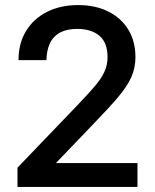

<svg xmlns="http://www.w3.org/2000/svg" viewBox="-20 -737 611 757"><path d="M49 -76 287 -324Q326 -365 352 -395Q378 -425 391 -452.5Q404 -480 404 -511Q404 -569 372 -596Q340 -623 285 -623Q226 -623 195.5 -593Q165 -563 163 -500H53Q53 -566 82.5 -614.5Q112 -663 165 -690Q218 -717 288 -717Q356 -717 407 -691.5Q458 -666 486 -620Q514 -574 514 -511Q514 -470 498 -433.5Q482 -397 446 -354.5Q410 -312 350 -250L164 -56L149 -94H522V0H49Z"/></svg>

Font: 42dot Sans Light SemiBold
Style: Regular
Weight: 600
Version: Version 1.000